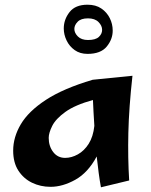

<svg xmlns="http://www.w3.org/2000/svg" viewBox="-20 -780 641 816"><path d="M195 14Q152 14 116 -3.5Q80 -21 58 -55Q36 -89 36 -140Q36 -197 68.5 -252Q101 -307 175 -355.5Q249 -404 374 -441L543 -458Q528 -323 525.5 -216Q523 -109 529 -13L409 16Q404 -11 399.5 -44.5Q395 -78 391 -115Q354 -46 300 -16Q246 14 195 14ZM187 -194Q187 -159 206 -134Q225 -109 257 -109Q284 -109 311 -124Q338 -139 357 -169Q376 -199 381 -245Q379 -275 377.5 -303Q376 -331 375 -355Q299 -334 258 -304.5Q217 -275 202 -245Q187 -215 187 -194ZM352 -551Q320 -551 297.5 -567Q275 -583 263 -608Q251 -633 251 -659Q251 -697 275.5 -728.5Q300 -760 352 -760Q387 -760 410.5 -744Q434 -728 446.5 -703Q459 -678 459 -650Q459 -613 433.5 -582Q408 -551 352 -551ZM354 -610Q386 -610 400 -623Q414 -636 414 -653Q414 -671 398.5 -686.5Q383 -702 354 -702Q324 -702 310 -687.5Q296 -673 296 -657Q296 -640 311 -625Q326 -610 354 -610Z"/></svg>

Font: Marhey SemiBold
Style: Regular
Weight: 600
Designer: Nur Syamsi & Bustanul Arifin
Foundry: Namelatype
Version: Version 1.000; ttfautohint (v1.8.4.7-5d5b)